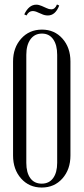

<svg xmlns="http://www.w3.org/2000/svg" viewBox="-20 -841 378 869"><path d="M100.1 -771 89.8 -775.9Q110.8 -819.8 144 -819.8Q155.8 -819.8 168.9 -814L190.9 -804.2Q201.7 -798.8 211.9 -798.8Q229.5 -798.8 237.8 -820.8L248 -815.9Q230.5 -771 196.8 -771Q181.6 -771 168 -777.8L152.8 -784.2Q139.2 -791 127.9 -791Q110.4 -791 100.1 -771ZM39.1 -137.2V-563Q39.1 -625 75.7 -666Q112.3 -707 169.9 -707Q226.6 -707 262.7 -666.3Q298.8 -625.5 298.8 -563V-137.2Q298.8 -74.2 262.5 -33.2Q226.1 7.8 168.9 7.8Q111.8 7.8 75.4 -33.2Q39.1 -74.2 39.1 -137.2ZM99.1 -592.8V-104Q99.1 -59.6 117.2 -34.7Q135.3 -9.8 168.9 -9.8Q202.1 -9.8 220.5 -34.9Q238.8 -60.1 238.8 -104V-592.8Q238.8 -637.7 220.7 -663.3Q202.6 -689 169.9 -689Q136.7 -689 117.9 -663.1Q99.1 -637.2 99.1 -592.8Z"/></svg>

Font: Moniqa Narrow Heading
Style: Regular
Weight: 400
Width: 4
Designer: Rajesh Rajput
Foundry: Rajesh Rajput
Version: Version 1.000